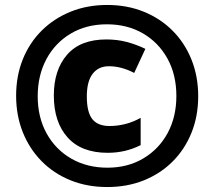

<svg xmlns="http://www.w3.org/2000/svg" viewBox="-20 -744 864 774"><path d="M412 10Q331 10 263.5 -17.5Q196 -45 147 -95Q98 -145 71.5 -212Q45 -279 45 -358Q45 -438 72 -505Q99 -572 148.5 -621Q198 -670 265 -697Q332 -724 412 -724Q492 -724 559 -697Q626 -670 675.5 -620.5Q725 -571 752 -503.5Q779 -436 779 -356Q779 -276 752 -209Q725 -142 676 -93Q627 -44 560 -17Q493 10 412 10ZM413 -68Q495 -68 558 -105.5Q621 -143 656 -208Q691 -273 691 -357Q691 -443 655 -508Q619 -573 556 -609.5Q493 -646 411 -646Q328 -646 265 -608.5Q202 -571 167 -505.5Q132 -440 132 -356Q132 -271 168 -206Q204 -141 267.5 -104.5Q331 -68 413 -68ZM414 -128Q308 -128 252.5 -190Q197 -252 197 -359Q197 -462 250.5 -523.5Q304 -585 409 -585Q452 -585 490.5 -575Q529 -565 566 -547L521 -450Q469 -477 419 -477Q377 -477 353.5 -446.5Q330 -416 330 -355Q330 -292 352 -264Q374 -236 422 -236Q453 -236 485 -244Q517 -252 547 -269V-159Q486 -128 414 -128Z"/></svg>

Font: Noto Sans Bengali SemiCondensed Black
Style: Regular
Weight: 900
Width: 4
Designer: Joana Ranito - Universal Thirst; Jelle Bosma - Monotype Design Team
Foundry: Universal Thirst ehf.
Version: Version 3.000; ttfautohint (v1.8.4.7-5d5b)